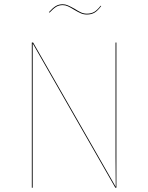

<svg xmlns="http://www.w3.org/2000/svg" viewBox="-20 -879 695 899"><path d="M525 0H520L133 -676V-565V0H129V-680H135L522 -4L521 -143V-680H525ZM326 -834Q310 -844 298 -849.5Q286 -855 274 -855Q256 -855 243 -847Q230 -839 212 -820L209 -822Q227 -842 241 -850.5Q255 -859 274 -859Q286 -859 297.5 -854Q309 -849 329 -838Q346 -827 359 -821Q372 -815 387 -815Q407 -815 421.5 -823.5Q436 -832 451 -852L454 -851Q438 -829 423 -820Q408 -811 387 -811Q372 -811 359 -816.5Q346 -822 326 -834Z"/></svg>

Font: FiraGO Four
Style: Regular
Weight: 100
Designer: bBox Type
Foundry: bBox Type GmbH
Version: Version 1.001